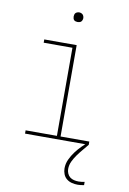

<svg xmlns="http://www.w3.org/2000/svg" viewBox="-99 -757 698 1039"><g transform="rotate(10 250.0 -237.0)"><path d="M75 0V-18H247V-502H89V-520H267V-18H425V0ZM403 223Q387 223 371 219Q355 215 342.5 205Q330 195 324 179.5Q318 164 318 148Q318 122 329 98.5Q340 75 355 55Q370 35 388 17Q406 -1 425 -18V0Q411 17 397 33.5Q383 50 370 68Q357 86 347.5 106Q338 126 338 148Q338 160 343 172Q348 184 357.5 191.5Q367 199 379.5 202Q392 205 405 205Q413 205 421 204Q429 203 438 201V219Q429 221 420.5 222Q412 223 403 223ZM250 -644Q245 -644 239.5 -645.5Q234 -647 230.5 -650.5Q227 -654 225.5 -659.5Q224 -665 224 -670Q224 -675 225.5 -680.5Q227 -686 230.5 -689.5Q234 -693 239.5 -695Q245 -697 250 -697Q255 -697 260.5 -695Q266 -693 269.5 -689.5Q273 -686 275 -680.5Q277 -675 277 -670Q277 -665 275 -659.5Q273 -654 269.5 -650.5Q266 -647 260.5 -645.5Q255 -644 250 -644Z"/></g></svg>

Font: Iosevka Curly Slab Thin
Style: Regular
Weight: 100
Monospace: yes
Designer: Belleve Invis
Foundry: Belleve Invis
Version: Version 22.1.2; ttfautohint (v1.8.4)